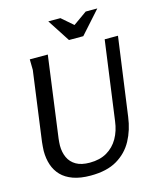

<svg xmlns="http://www.w3.org/2000/svg" viewBox="-132 -1000 906 1102"><g transform="rotate(-15 320.5 -449.0)"><path d="M210 -725 145 -243Q144 -232 143 -222.5Q142 -213 142 -202Q142 -162 156.5 -130.5Q171 -99 202 -81Q233 -63 283 -63Q343 -63 385 -87.5Q427 -112 452 -155.5Q477 -199 484 -256L548 -725H627L563 -260Q553 -184 520 -123Q487 -62 426 -26Q365 10 269 10Q208 10 165 -5.5Q122 -21 95.5 -48.5Q69 -76 56.5 -113.5Q44 -151 44 -196Q44 -208 45.5 -222Q47 -236 48 -249L104 -662L103 -725ZM402 -849 484 -907H553L434 -774H349L262 -908H334Z"/></g></svg>

Font: Rosario Medium
Style: Italic
Weight: 500
Italic angle: -8.05°
Version: Version 1.201